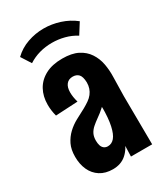

<svg xmlns="http://www.w3.org/2000/svg" viewBox="-174 -760 735 847"><g transform="rotate(-30 193.5 -336.5)"><path d="M242 0 245 -91 237 -381Q236 -411 225 -422.5Q214 -434 195 -434Q174 -434 162.5 -419.5Q151 -405 151 -379Q151 -367 153 -354.5Q155 -342 159 -328L46 -322Q42 -337 40 -352Q38 -367 38 -381Q38 -424 56 -456.5Q74 -489 109 -507.5Q144 -526 195 -526Q243 -526 273.5 -510.5Q304 -495 321.5 -468.5Q339 -442 345 -410Q351 -378 350 -345L348 -247L350 0ZM146 9Q108 9 81.5 -8Q55 -25 41.5 -54.5Q28 -84 28 -122Q28 -159 40.5 -184.5Q53 -210 73 -229Q93 -248 118 -261.5Q143 -275 168 -288Q184 -297 197 -306Q210 -315 219 -326.5Q228 -338 232.5 -351.5Q237 -365 237 -381L288 -352Q284 -317 270 -292.5Q256 -268 237.5 -251Q219 -234 200 -221Q183 -209 170 -197.5Q157 -186 150 -172Q143 -158 143 -138Q143 -124 146.5 -113Q150 -102 158 -96Q166 -90 177 -90Q197 -90 211 -106.5Q225 -123 233 -159.5Q241 -196 241 -255L283 -307Q283 -238 277 -180.5Q271 -123 256 -80.5Q241 -38 214 -14.5Q187 9 146 9ZM70 -575 38 -625Q68 -654 108 -668Q148 -682 190 -682Q231 -682 271.5 -669Q312 -656 345 -630L311 -576Q284 -593 253 -601Q222 -609 190 -609Q157 -609 126.5 -600.5Q96 -592 70 -575Z"/></g></svg>

Font: Truculenta ExtraBold
Style: Regular
Weight: 800
Version: Version 1.002